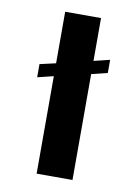

<svg xmlns="http://www.w3.org/2000/svg" viewBox="-71 -625 484 675"><g transform="rotate(10 171.0 -288.0)"><path d="M292 -438V-391L235 -377V1H107V-347L50 -333V-380L107 -393V-577H235V-424L292 -438Z"/></g></svg>

Font: Wallpoet
Style: Regular
Weight: 400
Designer: Lars Berggren
Foundry: Lars Berggren
Version: Version 1.000